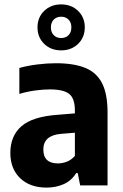

<svg xmlns="http://www.w3.org/2000/svg" viewBox="-20 -843 560 873"><path d="M192 10Q116 10 71.5 -33Q27 -76 27 -147.5Q27 -225 77.5 -269Q128 -313 241.5 -321L320.5 -327.5V-340.5Q320.5 -395 294.8 -415.8Q269 -436.5 206.5 -436.5Q176.5 -436.5 139.5 -431.5Q102.5 -426.5 68 -416V-534Q105.5 -544.5 150.2 -550Q195 -555.5 234.5 -555.5Q315.5 -555.5 367.2 -534.5Q419 -513.5 444 -464.8Q469 -416 469 -332V0H344.5L333.5 -56H326.5Q304.5 -21 269.2 -5.5Q234 10 192 10ZM177 -163.5Q177 -100 243.5 -100Q263 -100 283.2 -107.5Q303.5 -115 320.5 -134V-239.5L258 -234.5Q177 -227.5 177 -163.5ZM258 -614Q211.5 -614 181 -643.5Q150.5 -673 150.5 -718.5Q150.5 -764 181 -793.5Q211.5 -823 258 -823Q304.5 -823 335 -793.5Q365.5 -764 365.5 -718.5Q365.5 -673 335 -643.5Q304.5 -614 258 -614ZM258 -670Q278.5 -670 291.5 -683Q304.5 -696 304.5 -718.5Q304.5 -741 291.5 -754Q278.5 -767 258 -767Q237.5 -767 224.5 -754Q211.5 -741 211.5 -718.5Q211.5 -696 224.5 -683Q237.5 -670 258 -670Z"/></svg>

Font: Encode Sans SmCnd
Style: Bold
Weight: 700
Width: 4
Designer: Multiple Designers
Foundry: Impallari Type
Version: Version 3.002; ttfautohint (v1.8.3) -l 8 -r 50 -G 200 -x 14 